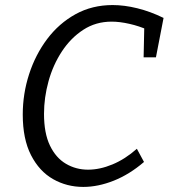

<svg xmlns="http://www.w3.org/2000/svg" viewBox="-20 -727 664 756"><path d="M308 9Q243 9 188.8 -21.8Q134.6 -52.7 102.1 -116.2Q69.6 -179.7 69.6 -275.7Q69.6 -357.7 94.6 -434.9Q119.6 -512.1 165.9 -573.6Q212.3 -635.1 277.4 -671.1Q342.6 -707.1 423.6 -707.1Q469.3 -707.1 520.5 -694.5Q571.7 -682 624 -656.4L594 -501.2H545.5L548.1 -623.5L563.1 -608.8Q527.8 -624.5 489.6 -633.1Q451.3 -641.8 419.6 -641.8Q357 -641.8 307.8 -609.6Q258.5 -577.5 223.7 -524.5Q188.9 -471.6 171.1 -407.3Q153.3 -343 153.3 -278.7Q153.3 -202.5 176.6 -154Q199.9 -105.5 239.5 -82.2Q279.1 -58.9 326.7 -58.9Q373 -58.9 422.8 -79.6Q472.6 -100.2 518.9 -141.2L547 -89.3Q490 -40.3 428 -15.6Q366 9 308 9Z"/></svg>

Font: Bitter Thin
Style: Italic
Weight: 100
Italic angle: -9°
Designer: Sol Matas, and Bitter project Authors
Foundry: Sol Matas
Version: Version 2.002